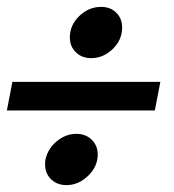

<svg xmlns="http://www.w3.org/2000/svg" viewBox="-27 -549 507 558"><path d="M9 -311H439L423 -228H-7ZM195 -160Q222 -160 239.5 -143Q257 -126 257 -100Q257 -65 229 -38Q201 -11 166 -11Q139 -11 121.5 -28Q104 -45 104 -71Q104 -80 105 -85Q112 -117 138 -138.5Q164 -160 195 -160ZM267 -529Q294 -529 311 -512Q328 -495 328 -469Q328 -433 300.5 -406.5Q273 -380 238 -380Q211 -380 193.5 -397Q176 -414 176 -440Q176 -476 203.5 -502.5Q231 -529 267 -529Z"/></svg>

Font: Teachers
Style: Bold Italic
Weight: 700
Designer: Alfredo Marco Pradil & Chank Diesel
Version: Version 0.009